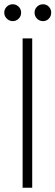

<svg xmlns="http://www.w3.org/2000/svg" viewBox="-30 -880 260 900"><path d="M76 0V-700H121V0ZM30 -781Q14 -781 2 -792.5Q-10 -804 -10 -821Q-10 -837 1.5 -848.5Q13 -860 30 -860Q46 -860 57.5 -848.5Q69 -837 69 -821Q69 -804 57.5 -792.5Q46 -781 30 -781ZM172 -781Q155 -781 143.5 -792.5Q132 -804 132 -821Q132 -837 143.5 -848.5Q155 -860 172 -860Q188 -860 199 -848.5Q210 -837 210 -821Q210 -804 199 -792.5Q188 -781 172 -781Z"/></svg>

Font: DM Sans 20pt ExtraLight
Style: Regular
Weight: 250
Version: Version 4.004;gftools[0.9.30]